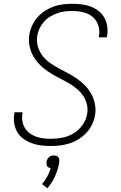

<svg xmlns="http://www.w3.org/2000/svg" viewBox="-20 -763 640 1014"><path d="M248 8Q222 8 197 5Q172 2 148.5 -6.5Q125 -15 105 -29Q85 -43 72.5 -63.5Q60 -84 55.5 -109Q51 -134 55 -160Q55 -162 55.5 -164.5Q56 -167 57 -170H99Q99 -168 98.5 -166Q98 -164 98 -162Q95 -142 98.5 -122.5Q102 -103 111.5 -87Q121 -71 136.5 -59.5Q152 -48 170 -41.5Q188 -35 208 -32.5Q228 -30 248 -30Q279 -30 310 -36Q341 -42 369 -59Q397 -76 416 -103Q435 -130 440 -161Q445 -186 439.5 -209.5Q434 -233 422 -252.5Q410 -272 393 -287.5Q376 -303 356.5 -315.5Q337 -328 316.5 -338.5Q296 -349 275.5 -360Q255 -371 235.5 -384Q216 -397 199 -412.5Q182 -428 168.5 -446.5Q155 -465 146 -486.5Q137 -508 134 -532Q131 -556 135 -581Q139 -605 150 -628.5Q161 -652 178 -671.5Q195 -691 217.5 -705.5Q240 -720 263.5 -728.5Q287 -737 312 -740Q337 -743 361 -743Q386 -743 411 -740Q436 -737 458.5 -728.5Q481 -720 500 -705.5Q519 -691 530.5 -670.5Q542 -650 546 -625.5Q550 -601 546 -576Q546 -573 545.5 -571Q545 -569 544 -566H502Q502 -568 502.5 -570Q503 -572 503 -574Q508 -603 498.5 -630.5Q489 -658 468 -675Q447 -692 418.5 -698.5Q390 -705 361 -705Q341 -705 321 -702.5Q301 -700 282 -693Q263 -686 244.5 -675Q226 -664 212 -648Q198 -632 189 -613Q180 -594 177 -575Q172 -545 180 -517.5Q188 -490 205 -468Q222 -446 245 -430Q268 -414 292.5 -401Q317 -388 341.5 -375Q366 -362 388.5 -346Q411 -330 430.5 -310Q450 -290 463 -265.5Q476 -241 481.5 -212.5Q487 -184 482 -155Q478 -130 466.5 -106Q455 -82 437 -62.5Q419 -43 396 -28.5Q373 -14 348 -6Q323 2 298 5Q273 8 248 8ZM230 231 202 209Q218 191 229.5 169.5Q241 148 248 125Q242 124 237 121.5Q232 119 229 114.5Q226 110 225.5 104Q225 98 226 92Q227 85 230 78.5Q233 72 238.5 67Q244 62 251 60Q258 58 265 58Q272 58 278 60Q284 62 288 67Q292 72 293 78.5Q294 85 293 92V94L291 105Q284 139 269 171.5Q254 204 230 231Z"/></svg>

Font: Iosevka Curly XLtExObl
Style: Regular
Weight: 200
Width: 7
Italic angle: -9°
Monospace: yes
Designer: Belleve Invis
Foundry: Belleve Invis
Version: Version 11.0.1; ttfautohint (v1.8.3)